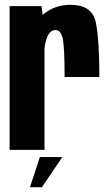

<svg xmlns="http://www.w3.org/2000/svg" viewBox="-20 -623 458 798"><path d="M248.5 -303Q248.5 -433.5 240 -465.8Q231.5 -498 211 -498Q188 -498 176.5 -469.5Q166.5 -445 165 -419V0H20V-597.5H152.5L157.5 -561Q205 -603 273 -603Q364.5 -603 378.8 -527.5Q393 -452 393 -303ZM104.6 155 145.6 29.9H239.1L154.2 155Z"/></svg>

Font: Anybody Condensed Regular
Style: Bold
Weight: 700
Width: 3
Designer: Tyler Finck
Foundry: Etcetera Type Company
Version: Version 1.010; ttfautohint (v1.8.3) -l 8 -r 50 -G 200 -x 14 